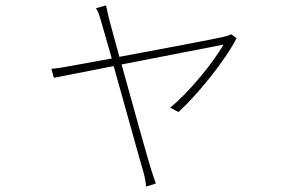

<svg xmlns="http://www.w3.org/2000/svg" viewBox="-20 -609 1040 706"><path d="M830 -483C823 -479 812 -476 804 -474C777 -467 574 -429 419 -400C400 -468 386 -522 382 -536C376 -561 372 -578 370 -589L333 -579C340 -569 345 -554 352 -530C356 -516 371 -463 391 -394L243 -367C216 -362 194 -358 169 -356L178 -323L398 -366C440 -217 495 -17 506 19C512 40 516 59 517 77L553 66C547 50 542 32 535 12C524 -23 468 -223 427 -372L802 -445C761 -375 679 -274 606 -213L636 -197C703 -257 809 -387 850 -469Z"/></svg>

Font: Source Han Sans CN ExtraLight
Style: Regular
Weight: 250
Designer: Ryoko NISHIZUKA (kana & ideographs); Paul D. Hunt (Latin, Greek & Cyrillic); Wenlong ZHANG (bopomofo); Sandoll Communica
Foundry: Adobe Systems Incorporated
Version: Version 1.004;PS 1.004;hotconv 16.6.51;makeotf.lib2.5.65220